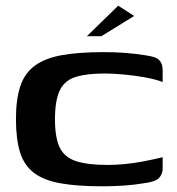

<svg xmlns="http://www.w3.org/2000/svg" viewBox="-20 -648 621 674"><path d="M36 -230Q36 -300 51.5 -346Q67 -392 103 -418Q139 -444 198 -454.5Q257 -465 343 -465Q382 -465 417 -462.5Q452 -460 490 -454Q528 -449 539.5 -436.5Q551 -424 551 -401V-360Q525 -370 488.5 -376.5Q452 -383 414.5 -386.5Q377 -390 348 -390Q285 -390 246 -378Q207 -366 190 -331Q173 -296 173 -229Q173 -164 190 -129.5Q207 -95 248 -82Q289 -69 358 -69Q385 -69 417.5 -72Q450 -75 483.5 -81.5Q517 -88 551 -96V-57Q551 -37 538.5 -23.5Q526 -10 487 -5Q451 1 414 3.5Q377 6 338 6Q251 6 192.5 -4.5Q134 -15 99.5 -41Q65 -67 50.5 -113Q36 -159 36 -230ZM285 -521 395 -628 451 -592 336 -521Z"/></svg>

Font: Genos Thin SemiBold
Style: Regular
Weight: 600
Version: Version 1.010